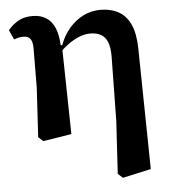

<svg xmlns="http://www.w3.org/2000/svg" viewBox="-51 -555 718 795"><g transform="rotate(-5 308.0 -157.5)"><path d="M93 -5 105 -210 106 -374Q106 -399 97.5 -412Q89 -425 67 -425Q56 -425 46.5 -422.5Q37 -420 29 -417L11 -457Q28 -478 52.5 -492.5Q77 -507 112 -507Q146 -507 169 -492.5Q192 -478 204.5 -449.5Q217 -421 219 -377L224 -376L231 -6L113 13ZM408 175 421 -43 425 -313Q425 -350 416 -372Q407 -394 389 -404Q371 -414 345 -414Q322 -414 298.5 -404.5Q275 -395 252.5 -378.5Q230 -362 210 -341L202 -375H225Q240 -416 265.5 -445.5Q291 -475 324 -491.5Q357 -508 395 -508Q438 -508 470 -490.5Q502 -473 519.5 -435Q537 -397 538 -335L546 167L428 193Z"/></g></svg>

Font: Source Serif 4 SemiBold
Style: Regular
Weight: 600
Designer: Frank Grießhammer
Foundry: Adobe Systems Incorporated
Version: Version 4.004;hotconv 1.0.116;makeotfexe 2.5.65601